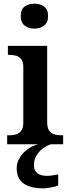

<svg xmlns="http://www.w3.org/2000/svg" viewBox="-20 -786 380 1046"><path d="M19 0V-49H32Q53 -49 69.5 -54.5Q86 -60 96.5 -75Q107 -90 107 -118V-420Q107 -448 96.5 -462.5Q86 -477 69 -482Q52 -487 32 -487H23V-536H237V-120Q237 -91 247 -75.5Q257 -60 274 -54.5Q291 -49 312 -49H324V0ZM167 -630Q136 -630 114.5 -646.5Q93 -663 93 -698Q93 -735 114.5 -750.5Q136 -766 167 -766Q198 -766 220 -750.5Q242 -735 242 -698Q242 -663 220 -646.5Q198 -630 167 -630ZM215 240Q146 240 108.5 213.5Q71 187 71 130Q71 99 88 72Q105 45 131.5 26Q158 7 189 0H258Q237 6 215.5 21.5Q194 37 179.5 60Q165 83 165 115Q165 145 184.5 158.5Q204 172 234 172Q248 172 263.5 170Q279 168 297 164V224Q287 229 272 232.5Q257 236 241.5 238Q226 240 215 240Z"/></svg>

Font: Noto Serif Hebrew SemiBold
Style: Regular
Weight: 600
Version: Version 2.003